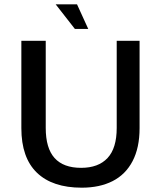

<svg xmlns="http://www.w3.org/2000/svg" viewBox="-20 -856 746 890"><path d="M359 14Q223 14 151 -55.5Q79 -125 79 -262V-667H192V-263Q192 -169 233 -123.5Q274 -78 356 -78Q436 -78 478.5 -123.5Q521 -169 521 -263V-667H627V-262Q627 -171 594.5 -109Q562 -47 502 -16.5Q442 14 359 14ZM327 -722 238 -836H337L389 -722Z"/></svg>

Font: Maven Pro Medium
Style: Regular
Weight: 500
Designer: Joe Prince
Foundry: Joe Prince
Version: Version 2.103